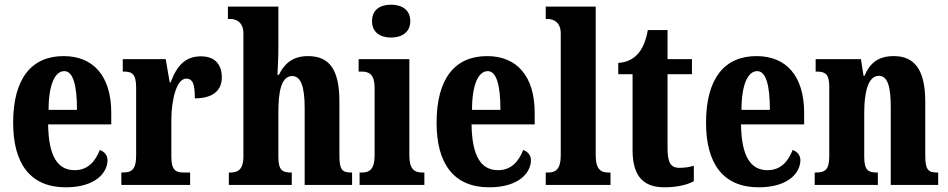

<svg xmlns="http://www.w3.org/2000/svg" viewBox="-20 -788 4038 818"><path d="M260 10C388 10 438 -53 438 -106C438 -128 423 -143 405 -149C386 -100 354 -63 298 -63C225 -63 187 -123 185 -258H454V-307C454 -465 377 -549 251 -549C114 -549 36 -453 36 -265C36 -91 109 10 260 10ZM308 -320H187C187 -427 214 -485 254 -485C292 -485 308 -423 308 -320Z M497 0H790V-53H762C731 -53 710 -61 710 -120V-277C710 -361 732 -453 773 -453C804 -453 810 -424 810 -369C880 -369 925 -397 925 -458C925 -510 899 -548 836 -548C771 -548 734 -510 707 -437H703L686 -536H503V-483H507C542 -483 560 -474 560 -415V-125C560 -62 538 -53 501 -53H497Z M955 0H1223V-53H1220C1184 -53 1166 -62 1166 -119V-309C1166 -391 1176 -464 1225 -464C1263 -464 1278 -415 1278 -329V0H1480V-53H1477C1440 -53 1426 -62 1426 -124V-355C1426 -491 1384 -549 1292 -549C1220 -549 1188 -509 1168 -469H1162C1163 -493 1166 -540 1166 -586V-760H951V-707H963C979 -707 1017 -699 1017 -646V-122C1017 -62 991 -53 959 -53H955Z M1646 -628C1691 -628 1728 -650 1728 -698C1728 -747 1691 -768 1646 -768C1600 -768 1565 -747 1565 -698C1565 -650 1600 -628 1646 -628ZM1512 0H1788V-53H1779C1746 -53 1724 -67 1724 -125V-536H1508V-483H1522C1554 -483 1576 -469 1576 -415V-125C1576 -68 1555 -53 1522 -53H1512Z M2064 10C2192 10 2242 -53 2242 -106C2242 -128 2227 -143 2209 -149C2190 -100 2158 -63 2102 -63C2029 -63 1991 -123 1989 -258H2258V-307C2258 -465 2181 -549 2055 -549C1918 -549 1840 -453 1840 -265C1840 -91 1913 10 2064 10ZM2112 -320H1991C1991 -427 2018 -485 2058 -485C2096 -485 2112 -423 2112 -320Z M2305 0H2581V-53H2572C2540 -53 2518 -67 2518 -125V-760H2305V-707H2315C2331 -707 2369 -699 2369 -646V-125C2369 -67 2347 -53 2315 -53H2305Z M2811 10C2874 10 2917 -5 2936 -16V-82C2918 -76 2897 -73 2874 -73C2835 -73 2824 -99 2824 -159V-472H2928V-536H2824V-660H2740C2732 -614 2718 -584 2703 -565C2687 -544 2658 -522 2614 -520V-472H2675V-148C2675 -31 2727 10 2811 10Z M3212 10C3340 10 3390 -53 3390 -106C3390 -128 3375 -143 3357 -149C3338 -100 3306 -63 3250 -63C3177 -63 3139 -123 3137 -258H3406V-307C3406 -465 3329 -549 3203 -549C3066 -549 2988 -453 2988 -265C2988 -91 3061 10 3212 10ZM3260 -320H3139C3139 -427 3166 -485 3206 -485C3244 -485 3260 -423 3260 -320Z M3451 0H3720V-53H3716C3680 -53 3662 -62 3662 -119V-309C3662 -390 3677 -465 3724 -465C3764 -465 3775 -414 3775 -329V0H3977V-53H3973C3937 -53 3922 -62 3922 -124V-355C3922 -491 3876 -549 3788 -549C3718 -549 3685 -516 3663 -465H3659L3648 -536H3455V-483H3459C3495 -483 3513 -474 3513 -418V-122C3513 -62 3493 -53 3455 -53H3451Z"/></svg>

Font: Noto Serif Devanagari ExtraCondensed ExtraBold
Style: Regular
Weight: 800
Width: 2
Designer: Universal Thirst, Indian Type Foundry and the Monotype Design Team
Foundry: Monotype Imaging Inc.
Version: Version 2.004